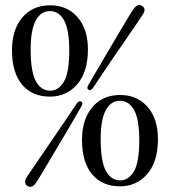

<svg xmlns="http://www.w3.org/2000/svg" viewBox="-20 -729 670 761"><path d="M179 -708Q246 -708 287.2 -661Q328.5 -614 328.5 -533Q328.5 -443.5 286 -394.8Q243.5 -346 178.5 -346Q107 -346 67.2 -394Q27.5 -442 27.5 -530Q27.5 -611 68.2 -659.5Q109 -708 179 -708ZM254.5 -528.5Q254.5 -611.5 234 -648.2Q213.5 -685 178 -685Q141.5 -685 121.5 -647.2Q101.5 -609.5 101.5 -533.5Q101.5 -445.5 122 -407.5Q142.5 -369.5 179 -369.5Q212 -369.5 233.2 -405.2Q254.5 -441 254.5 -528.5ZM349 -381Q339.5 -367.5 330.5 -373.5Q322 -379 331 -393.5Q343.5 -415 363.5 -449.2Q383.5 -483.5 406.5 -522.5Q429.5 -561.5 451 -597.8Q472.5 -634 488.2 -660Q504 -686 509.5 -693.5Q526 -717 544 -705Q561.5 -692.5 544.5 -669.5Q540 -662 523 -637Q506 -612 482 -577.2Q458 -542.5 432.5 -505.2Q407 -468 384.8 -435Q362.5 -402 349 -381ZM283.5 -318Q293.5 -332 302.5 -326Q311 -320 301.5 -305.5Q289.5 -284.5 269.5 -250.2Q249.5 -216 226.2 -176.8Q203 -137.5 181.2 -100.8Q159.5 -64 143.5 -37.8Q127.5 -11.5 122.5 -4Q106 19.5 88 7.5Q79.5 2 79.5 -7.8Q79.5 -17.5 87 -28.5Q92 -36 109.2 -61.2Q126.5 -86.5 150.5 -121.8Q174.5 -157 200.2 -194.5Q226 -232 248.2 -265Q270.5 -298 283.5 -318ZM456.5 -352.5Q523.5 -352.5 564.8 -305.5Q606 -258.5 606 -177.5Q606 -88 563.5 -39.2Q521 9.5 456 9.5Q384.5 9.5 344.8 -38.5Q305 -86.5 305 -174.5Q305 -255.5 345.8 -304Q386.5 -352.5 456.5 -352.5ZM532 -173Q532 -256 511.5 -292.8Q491 -329.5 455.5 -329.5Q419 -329.5 399 -291.8Q379 -254 379 -178Q379 -90 399.5 -52Q420 -14 456.5 -14Q489.5 -14 510.8 -49.8Q532 -85.5 532 -173Z"/></svg>

Font: Fraunces 144pt Soft
Style: Regular
Weight: 400
Version: Version 1.000;[0bf87f6ff]